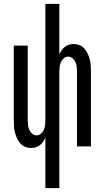

<svg xmlns="http://www.w3.org/2000/svg" viewBox="-20 -755 540 990"><path d="M214 215V-45Q209 -34 202 -24Q195 -14 185.5 -6.5Q176 1 164 4.5Q152 8 140 8Q124 8 109.5 2Q95 -4 84.5 -16Q74 -28 67.5 -42.5Q61 -57 57 -72.5Q53 -88 52 -103.5Q51 -119 51 -135V-520H123V-135Q123 -122 124.5 -109.5Q126 -97 131 -85.5Q136 -74 146 -65.5Q156 -57 168 -57Q181 -57 191 -65.5Q201 -74 206 -85.5Q211 -97 212.5 -109.5Q214 -122 214 -135V-735H286V-475Q291 -486 298 -496Q305 -506 314.5 -513.5Q324 -521 336 -524.5Q348 -528 360 -528Q376 -528 390.5 -522Q405 -516 415.5 -504Q426 -492 432.5 -477.5Q439 -463 443 -447.5Q447 -432 448 -416.5Q449 -401 449 -385V0H377V-385Q377 -398 375.5 -410.5Q374 -423 369 -434.5Q364 -446 354 -454.5Q344 -463 332 -463Q319 -463 309 -454.5Q299 -446 294 -434.5Q289 -423 287.5 -410.5Q286 -398 286 -385V215Z"/></svg>

Font: Iosevka srxl
Style: Regular
Weight: 400
Monospace: yes
Designer: Belleve Invis
Foundry: Belleve Invis
Version: Version 33.0.1; ttfautohint (v1.8.3)